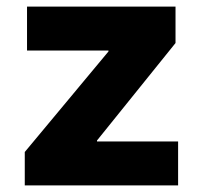

<svg xmlns="http://www.w3.org/2000/svg" viewBox="-20 -559 612 579"><path d="M54.7 0V-100.6L307.1 -403.8V-406.7H61.5V-539.1H509.3V-429.2L272.5 -135.3V-132.3H517.1V0Z"/></svg>

Font: Inter 18pt ExtraBold
Style: Regular
Weight: 800
Designer: Rasmus Andersson
Foundry: rsms
Version: Version 4.001;git-66647c0bb